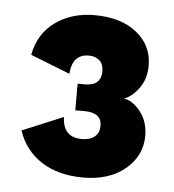

<svg xmlns="http://www.w3.org/2000/svg" viewBox="-39 -772 437 481"><g transform="rotate(5 179.5 -531.0)"><path d="M180.2 -734.9Q247.1 -734.9 286.6 -703.1Q326.2 -671.4 326.2 -621.1Q326.2 -586.4 308.1 -562.5Q290 -538.6 271 -533.2Q293 -530.8 313 -505.9Q333 -481 333 -444.8Q333 -394.5 292.7 -360.8Q252.4 -327.1 187 -327.1Q124 -327.1 81.8 -354.5Q39.6 -381.8 22.9 -431.2L126 -474.1Q127.4 -422.9 175.8 -422.9Q195.3 -422.9 207.3 -432.4Q219.2 -441.9 219.2 -460Q219.2 -493.2 175.8 -493.2H152.8V-560.1H171.9Q211.9 -560.1 211.9 -597.2Q211.9 -614.3 201.7 -623.5Q191.4 -632.8 174.8 -632.8Q133.8 -632.8 129.9 -583L30.8 -622.1Q40.5 -675.3 81.5 -705.1Q122.6 -734.9 180.2 -734.9Z"/></g></svg>

Font: Human Sans Black
Style: Regular
Weight: 800
Designer: Tim Radville
Foundry: Continuum
Version: Version 1.000;FEAKit 1.0